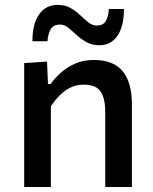

<svg xmlns="http://www.w3.org/2000/svg" viewBox="-20 -750 615 770"><path d="M77 0Q77 -54.5 77 -105.5Q77 -156.5 77 -218V-268Q77 -323.5 77 -381.2Q77 -439 77 -497L168.5 -503L172.5 -413H183Q199 -436 223.8 -458.2Q248.5 -480.5 281.5 -495Q314.5 -509.5 357 -509.5Q434.5 -509.5 471.8 -464.5Q509 -419.5 509 -332.5Q509 -300 509 -273.8Q509 -247.5 509 -218Q509 -158 509 -106.2Q509 -54.5 509 0H402Q402 -54.5 402 -105.8Q402 -157 402 -212.5V-301.5Q402 -355.5 383.5 -383Q365 -410.5 315.5 -410.5Q286.5 -410.5 262.5 -398.8Q238.5 -387 219 -367.2Q199.5 -347.5 184 -323.5V-212.5Q184 -155 184 -104.8Q184 -54.5 184 0ZM379.5 -568.5Q349 -568.5 326.8 -581Q304.5 -593.5 286.8 -610Q269 -626.5 253.5 -639Q238 -651.5 221.5 -651.5Q194.5 -651.5 183.5 -633.2Q172.5 -615 170.5 -584.5H110Q110 -655 137.2 -692.8Q164.5 -730.5 211 -730.5Q241 -730.5 262.8 -718Q284.5 -705.5 301.8 -689Q319 -672.5 334.8 -660Q350.5 -647.5 367.5 -647.5Q394 -647.5 404.5 -665.8Q415 -684 416.5 -714H477Q477 -644 450.8 -606.2Q424.5 -568.5 379.5 -568.5Z"/></svg>

Font: Commissioner Thin Medium
Style: Regular
Weight: 500
Version: Version 1.000